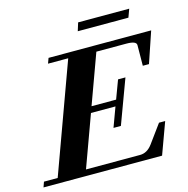

<svg xmlns="http://www.w3.org/2000/svg" viewBox="-137 -917 1005 1028"><g transform="rotate(-15 366.0 -403.0)"><path d="M372.1 -760.3 386.2 -805.7H669.4L652.8 -760.3ZM-21.5 0 -11.2 -29.3H64.9L285.2 -633.8H173.3L184.1 -663.1H752.9L694.8 -491.7H660.6L661.6 -606Q661.6 -628.9 606 -628.9H439.9L339.4 -353.5H475.6L513.7 -455.6H554.7L463.9 -210.9H422.9L462.9 -319.3H327.1L223.1 -34.2H522.9Q562.5 -34.2 591.3 -73.2L665.5 -174.8H699.7L635.7 0Z"/></g></svg>

Font: Elstob Grade
Style: Italic
Weight: 400
Italic angle: -20°
Designer: Peter S. Baker
Version: Version 1.015